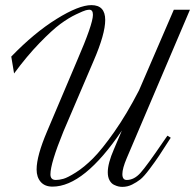

<svg xmlns="http://www.w3.org/2000/svg" viewBox="-20 -720 762 750"><path d="M164 -207 281 -483Q343 -626 343 -662Q343 -682 329 -682Q324 -682 315.5 -680Q307 -678 277.5 -664Q248 -650 216 -626.5Q184 -603 134.5 -552Q85 -501 35 -433L24 -499Q114 -592 201 -646Q288 -700 337 -700Q391 -700 391 -642Q391 -587 346 -483L228 -207Q177 -82 177 -39Q177 -17 198 -17Q211 -17 227.5 -21.5Q244 -26 276.5 -46.5Q309 -67 343.5 -101.5Q378 -136 426.5 -205Q475 -274 523 -367L659 -682H722L475 -102Q458 -62 458 -40Q458 -17 475 -17Q504 -17 529 -45Q554 -73 618 -167Q629 -182 634 -190L647 -182Q615 -132 601 -111Q587 -90 564.5 -60Q542 -30 528 -19Q514 -8 496 1Q478 10 458 10Q451 10 443.5 8.5Q436 7 425.5 2Q415 -3 408 -15.5Q401 -28 401 -47Q401 -82 425 -137L456 -210Q308 9 185 9Q155 9 139 -9.5Q123 -28 123 -58Q123 -111 164 -207Z"/></svg>

Font: Dynalight
Style: Regular
Weight: 400
Designer: Astigmatic (AOETI)
Foundry: Astigmatic (AOETI)
Version: Version 1.000